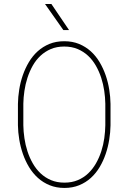

<svg xmlns="http://www.w3.org/2000/svg" viewBox="-20 -926 640 956"><path d="M530.3 -302.2Q529.8 -267.6 523.9 -231Q518.1 -194.3 506.3 -159.7Q494.6 -125 476.3 -94.2Q458 -63.5 432.6 -40.3Q407.2 -17.1 374.3 -3.7Q341.3 9.8 300.8 9.8Q260.3 9.8 227.3 -3.7Q194.3 -17.1 168.7 -40.3Q143.1 -63.5 124.5 -94.2Q106 -125 94 -159.7Q82 -194.3 75.9 -231Q69.8 -267.6 69.3 -302.2V-408.7Q69.8 -443.4 75.7 -480Q81.5 -516.6 93.5 -551.3Q105.5 -585.9 123.8 -616.7Q142.1 -647.5 167.7 -670.7Q193.4 -693.8 226.1 -707.3Q258.8 -720.7 299.8 -720.7Q340.8 -720.7 373.5 -707.3Q406.2 -693.8 431.9 -670.7Q457.5 -647.5 475.8 -616.7Q494.1 -585.9 506.1 -551.3Q518.1 -516.6 523.9 -480Q529.8 -443.4 530.3 -408.7ZM504.4 -409.7Q503.9 -440.9 499 -474.1Q494.1 -507.3 483.9 -538.8Q473.6 -570.3 457.5 -598.6Q441.4 -627 418.7 -648.2Q396 -669.4 366.5 -681.9Q336.9 -694.3 299.8 -694.3Q262.7 -694.3 233.4 -681.9Q204.1 -669.4 181.4 -648.2Q158.7 -627 142.8 -598.6Q127 -570.3 116.7 -538.6Q106.4 -506.8 101.6 -473.6Q96.7 -440.4 96.2 -409.7V-302.2Q96.7 -271 101.6 -237.8Q106.4 -204.6 116.7 -172.9Q127 -141.1 143.1 -112.8Q159.2 -84.5 181.9 -63Q204.6 -41.5 234.1 -29.1Q263.7 -16.6 300.8 -16.6Q337.9 -16.6 367.4 -29.1Q397 -41.5 419.4 -63Q441.9 -84.5 458 -112.8Q474.1 -141.1 484.4 -172.9Q494.6 -204.6 499.3 -237.8Q503.9 -271 504.4 -302.2ZM323.7 -776.4H295.4L204.1 -906.2H235.8Z"/></svg>

Font: TypoPRO Roboto Mono
Style: Regular
Weight: 250
Designer: Google
Version: Version 2.000986; 2015; ttfautohint (v1.3)